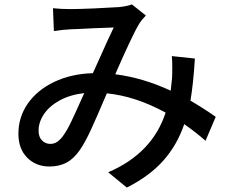

<svg xmlns="http://www.w3.org/2000/svg" viewBox="-20 -781 1040 866"><path d="M839 -327Q899 -292 953 -254L907 -146Q864 -184 811 -221Q779 -127 717 -57Q655 13 552 65L468 -4Q667 -89 727 -273Q592 -347 462 -360L452 -337Q416 -252 390.5 -196.5Q365 -141 342 -107Q314 -66 281 -48Q248 -30 203 -30Q142 -30 102.5 -70Q63 -110 63 -178Q63 -253 105.5 -314Q148 -375 224.5 -411.5Q301 -448 399 -451L426 -511Q474 -619 493 -657Q400 -654 329 -650L301 -649Q261 -647 223 -641L219 -744Q254 -740 298 -740Q335 -740 403.5 -743Q472 -746 517 -749Q554 -753 575 -761L638 -711Q619 -692 608 -674Q592 -648 564.5 -589.5Q537 -531 510 -469L500 -446Q625 -430 750 -372L756 -429Q757 -444 757 -475Q757 -512 755 -528L859 -517Q852 -403 839 -327ZM154 -192Q154 -163 169.5 -147.5Q185 -132 207 -132Q223 -132 236 -140Q249 -148 263 -166Q282 -192 300 -229.5Q318 -267 350 -339Q352 -343 360 -361Q297 -354 250 -328.5Q203 -303 178.5 -266.5Q154 -230 154 -192Z"/></svg>

Font: Sinter Medium
Style: Regular
Weight: 500
Foundry: Adobe & rsms
Version: Version 1.000